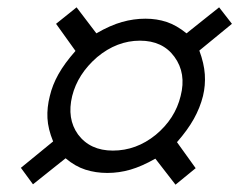

<svg xmlns="http://www.w3.org/2000/svg" viewBox="-20 -665 653 524"><path d="M613 -600 524 -527Q537 -492 539 -462Q541 -432 534 -403Q526 -371 509 -340.5Q492 -310 463 -277L514 -206L459 -161L404 -232Q367 -211 336 -202Q305 -193 273 -193Q241 -193 213 -202Q185 -211 159 -233L70 -162L37 -207L125 -279Q111 -313 109.5 -342.5Q108 -372 116 -403Q123 -433 139.5 -462.5Q156 -492 186 -526L133 -600L189 -645L243 -574Q281 -596 313 -605Q345 -614 377 -614Q408 -614 435 -605Q462 -596 489 -574L578 -645ZM473 -403Q489 -465 456 -510Q424 -554 362 -554Q299 -554 245 -509Q192 -463 177 -403Q162 -341 193 -298Q226 -254 288 -254Q352 -254 405 -297Q458 -341 473 -403Z"/></svg>

Font: TypoPRO Sinkin Sans
Style: 300 Light Italic
Weight: 300
Italic angle: -112°
Designer: Keith Bates
Foundry: K-Type
Version: Sinkin Sans (version 1.0)  by Keith Bates   •   © 2014   www